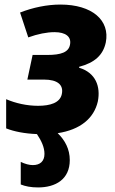

<svg xmlns="http://www.w3.org/2000/svg" viewBox="-20 -579 505 842"><path d="M147 243C223 243 286 208 286 123C286 75 265 36 233 5C332 -10 392 -60 409 -134C422 -199 400 -260 327 -282V-286C395 -304 432 -337 444 -393C463 -490 384 -559 245 -559C186 -559 124 -546 68 -524L104 -415C145 -430 186 -438 219 -438C268 -438 294 -418 287 -383C281 -350 248 -338 187 -338H123L100 -230H173C232 -230 260 -207 251 -166C243 -128 200 -115 147 -115C98 -115 49 -126 7 -144V-16C42 -2 89 7 142 9C162 39 175 67 175 96C175 128 156 145 124 145C108 145 90 140 71 131V230C91 238 115 243 147 243Z"/></svg>

Font: Noto Sans SemiCondensed ExtraBold
Style: Italic
Weight: 800
Width: 4
Italic angle: -12°
Designer: Monotype Design Team
Foundry: Monotype Imaging Inc.
Version: Version 2.013